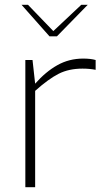

<svg xmlns="http://www.w3.org/2000/svg" viewBox="-20 -783 447 803"><path d="M86 -532H116L127 -433Q171 -483 220 -510.5Q269 -538 328 -538Q359 -538 380 -532V-491Q355 -496 325 -496Q268 -496 225.5 -474.5Q183 -453 127 -403V0H86ZM70 -763H97L203 -653L320 -763H347L218 -631H187Z"/></svg>

Font: Exo ExtraLight
Style: Regular
Weight: 275
Designer: Natanael Gama
Foundry: Natanael Gama
Version: Version 1.500; ttfautohint (v1.6)